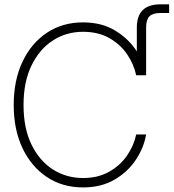

<svg xmlns="http://www.w3.org/2000/svg" viewBox="-20 -838 785 868"><path d="M355.5 9.3Q262.2 9.3 191.7 -37.8Q121.1 -85 81.5 -168.7Q42 -252.4 42 -363.3Q42 -474.6 81.5 -558.6Q121.1 -642.6 191.7 -689.7Q262.2 -736.8 355.5 -736.8Q440.4 -736.8 502 -699Q563.5 -661.1 598.6 -605.5V-713.4Q598.6 -818.4 705.1 -818.4H744.6V-779.3H705.1Q670.9 -779.3 655.8 -764.2Q640.6 -749 640.6 -713.4V-497.6H595.7Q585 -548.3 554.2 -593.3Q523.4 -638.2 473.4 -666.3Q423.3 -694.3 355.5 -694.3Q279.8 -694.3 219 -655Q158.2 -615.7 122.3 -541.7Q86.4 -467.8 86.4 -363.3Q86.4 -258.3 122.3 -184.6Q158.2 -110.8 219 -72Q279.8 -33.2 355.5 -33.2Q422.9 -33.2 472.9 -61.3Q522.9 -89.4 554 -134.3Q585 -179.2 595.7 -230H640.6Q630.4 -170.4 594.2 -115.7Q558.1 -61 497.8 -25.9Q437.5 9.3 355.5 9.3Z"/></svg>

Font: Inter Display ExtraLight
Style: Regular
Weight: 200
Designer: Rasmus Andersson
Foundry: rsms
Version: Version 4.000;git-a52131595